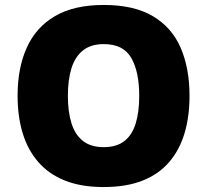

<svg xmlns="http://www.w3.org/2000/svg" viewBox="-20 -745 837 775"><path d="M745 -358Q745 -275 725 -207.5Q705 -140 663 -91Q621 -42 555.5 -16Q490 10 398 10Q308 10 242.5 -16Q177 -42 134.5 -91Q92 -140 71.5 -207.5Q51 -275 51 -359Q51 -470 88 -552.5Q125 -635 202 -680Q279 -725 399 -725Q521 -725 597.5 -679.5Q674 -634 709.5 -551.5Q745 -469 745 -358ZM254 -358Q254 -294 268.5 -247.5Q283 -201 315 -176Q347 -151 398 -151Q451 -151 482.5 -176Q514 -201 528 -247.5Q542 -294 542 -358Q542 -455 510 -511Q478 -567 399 -567Q347 -567 315 -541.5Q283 -516 268.5 -469.5Q254 -423 254 -358Z"/></svg>

Font: Noto Sans Khmer Black
Style: Regular
Weight: 900
Version: Version 2.003